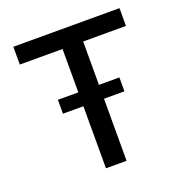

<svg xmlns="http://www.w3.org/2000/svg" viewBox="-130 -842 912 957"><g transform="rotate(-20 325.5 -363.5)"><path d="M43.9 -632.8V-727.1H606.9V-632.8H379.9V-402.8H488.3V-329.1H379.9V0H270.5V-329.1H162.1V-402.8H270.5V-632.8Z"/></g></svg>

Font: Interop Med
Style: Regular
Weight: 500
Designer: Rasmus Andersson, Google, Jang Haemin
Foundry: jhaemin
Version: Version 1.007